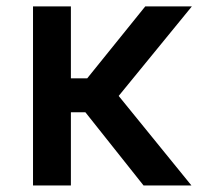

<svg xmlns="http://www.w3.org/2000/svg" viewBox="-20 -565 684 585"><path d="M196 -545.5H80.6V0H196V-223H240.1L417.3 0H563.2L341.6 -272.7L564.6 -545.5H422.6L245.7 -326.3H196Z"/></svg>

Font: Magic Ui Pro Medium
Style: Regular
Weight: 500
Designer: Stefan Endress, Andreas Faust
Version: Version 1.000;FEAKit 1.0